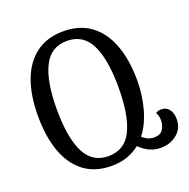

<svg xmlns="http://www.w3.org/2000/svg" viewBox="-130 -852 976 990"><g transform="rotate(-20 358.0 -357.0)"><path d="M657 -175Q684 -175 699.5 -154.5Q715 -134 715 -100Q715 -50 678 -19.5Q641 11 589 11Q553 11 524 -3.5Q495 -18 474 -40Q443 -15 404.5 -1.5Q366 12 319 12Q230 12 169.5 -33Q109 -78 78.5 -161.5Q48 -245 48 -359Q48 -472 78.5 -554Q109 -636 169.5 -681Q230 -726 320 -726Q409 -726 469.5 -681Q530 -636 561 -553.5Q592 -471 592 -358Q592 -276 571 -201.5Q550 -127 511 -78Q540 -51 574 -51Q608 -51 622.5 -73Q637 -95 637 -122Q637 -147 626 -166Q637 -175 657 -175ZM319 -41Q410 -41 449.5 -122.5Q489 -204 489 -358Q489 -511 449 -592Q409 -673 320 -673Q232 -673 191.5 -592.5Q151 -512 151 -358Q151 -204 191.5 -122.5Q232 -41 319 -41Z"/></g></svg>

Font: Noto Serif Georgian Condensed
Style: Regular
Weight: 400
Width: 3
Designer: Monotype Design Team, Akaki Razmadze
Foundry: Google LLC
Version: Version 2.003; ttfautohint (v1.8.4.7-5d5b)